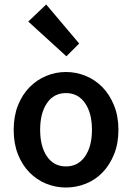

<svg xmlns="http://www.w3.org/2000/svg" viewBox="-20 -824 589 856"><path d="M274 12Q228 12 186 -5Q144 -22 111.5 -55Q79 -88 60 -136Q41 -184 41 -245Q41 -306 60 -354Q79 -402 111.5 -435Q144 -468 186 -485.5Q228 -503 274 -503Q320 -503 362.5 -485.5Q405 -468 437 -435Q469 -402 488.5 -354Q508 -306 508 -245Q508 -184 488.5 -136Q469 -88 437 -55Q405 -22 362.5 -5Q320 12 274 12ZM274 -82Q328 -82 359 -126.5Q390 -171 390 -245Q390 -320 359 -364.5Q328 -409 274 -409Q220 -409 189.5 -364.5Q159 -320 159 -245Q159 -171 189.5 -126.5Q220 -82 274 -82ZM276 -573 106 -728 186 -804 333 -630Z"/></svg>

Font: Giro Sans Semibold
Style: Regular
Weight: 600
Designer: Paul D. Hunt
Foundry: Adobe Systems Incorporated
Version: Version 1.000;PS 1.0;hotconv 1.0.88;makeotf.lib2.5.647800